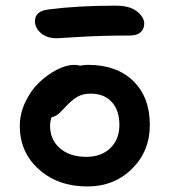

<svg xmlns="http://www.w3.org/2000/svg" viewBox="-20 -695 606 687"><path d="M183.1 -558.1Q147.5 -558.1 126.2 -576.7Q105 -595.2 105 -619.1Q105 -655.3 152.8 -661.1Q258.8 -674.8 393.1 -674.8Q444.3 -674.8 470.2 -654.1Q496.1 -633.3 496.1 -610.8Q496.1 -591.3 482.9 -579.6Q469.7 -567.9 445.8 -567.9Q346.7 -567.9 266.1 -563Q185.5 -558.1 183.1 -558.1ZM293 -27.8Q187.5 -27.8 119.1 -89.1Q50.8 -150.4 50.8 -244.1Q50.8 -288.1 70.6 -329.8Q90.3 -371.6 120.1 -399.9Q149.9 -428.2 183.6 -445.6Q217.3 -462.9 245.1 -462.9Q257.3 -462.9 266.1 -460Q280.8 -462.9 294.9 -462.9Q397.9 -462.9 457 -405Q516.1 -347.2 516.1 -248Q516.1 -153.8 452.1 -90.8Q388.2 -27.8 293 -27.8ZM159.2 -245.1Q159.2 -194.8 194.6 -164.3Q230 -133.8 289.1 -133.8Q342.3 -133.8 374.8 -165Q407.2 -196.3 407.2 -248Q407.2 -300.3 379.9 -330.1Q352.5 -359.9 305.2 -359.9Q278.3 -359.9 260.5 -350.6Q242.7 -341.3 222.2 -320.8Q215.8 -314.5 205.6 -303.5Q195.3 -292.5 191.2 -288.8Q187 -285.2 179.9 -281Q172.9 -276.9 165 -275.9Q159.2 -262.7 159.2 -245.1Z"/></svg>

Font: Shantell Sans Irregular
Style: Regular
Weight: 500
Designer: Stephen Nixon, Anya Danilova, Shantell Martin
Foundry: Arrow Type
Version: Version 1.006;[9816181b4]